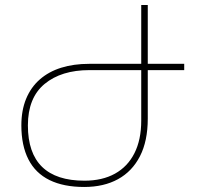

<svg xmlns="http://www.w3.org/2000/svg" viewBox="-20 -734 782 764"><path d="M568 -714V-262Q568 -173 537 -112.5Q506 -52 449.5 -21Q393 10 315 10Q233 10 177 -17.5Q121 -45 93 -100Q65 -155 65 -235H91Q91 -125 147.5 -70Q204 -15 316 -15Q387 -15 437.5 -43Q488 -71 515 -124.5Q542 -178 542 -254V-714ZM335 -480H713V-455H336Q224 -455 157.5 -400Q91 -345 91 -235H65Q65 -295 84 -341Q103 -387 138.5 -418Q174 -449 223.5 -464.5Q273 -480 335 -480Z"/></svg>

Font: Noto Sans Armenian Thin
Style: Regular
Weight: 250
Version: Version 2.007